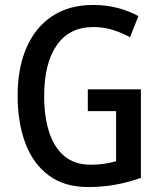

<svg xmlns="http://www.w3.org/2000/svg" viewBox="-20 -744 647 774"><path d="M334 -384H548V-27Q498 -9 445.5 0.5Q393 10 335 10Q240 10 177 -36.5Q114 -83 82.5 -166Q51 -249 51 -359Q51 -468 86 -550Q121 -632 189 -678Q257 -724 356 -724Q408 -724 454 -712Q500 -700 538 -679L504 -594Q469 -613 432.5 -624Q396 -635 357 -635Q260 -635 209 -562Q158 -489 158 -356Q158 -276 177.5 -213.5Q197 -151 238.5 -115.5Q280 -80 346 -80Q376 -80 401.5 -84Q427 -88 448 -94V-296H334Z"/></svg>

Font: Noto Sans Hebrew Condensed Medium
Style: Regular
Weight: 500
Width: 3
Designer: Monotype Design Team
Foundry: Monotype Imaging Inc.
Version: Version 2.004; ttfautohint (v1.8.4.7-5d5b)